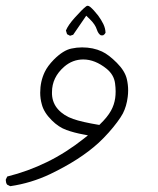

<svg xmlns="http://www.w3.org/2000/svg" viewBox="-22 -326 542 660"><path d="M418.5 -15.1Q418.5 -34.7 414.1 -53.7Q407.7 -82 379.6 -110.1Q351.6 -138.2 328.6 -148.9Q298.3 -163.1 260.3 -163.1Q241.7 -163.1 224.1 -159.2Q195.8 -153.8 163.1 -121.1Q141.6 -99.1 131.8 -78.6Q116.2 -45.9 116.2 -7.3Q116.2 13.2 121.6 32.2Q128.4 60.1 155.8 87.4Q179.7 111.3 206.3 120.8Q232.9 130.4 264.6 136.2L280.3 139.2L267.6 149.4Q205.6 198.7 139.6 231Q73.7 263.2 2.9 280.8L-2 291Q-2 291.5 -2 294.4Q-2 297.4 -1 301.3Q0 305.2 2.4 308.6L13.2 314Q84.5 303.7 150.4 272.5Q253.4 223.1 316.4 165.5Q334.5 148.9 351.6 129.6Q368.7 110.4 381.1 93.5Q393.6 76.7 400.4 64Q413.1 39.1 417 7.3Q418.5 -3.9 418.5 -15.1ZM156.7 -9.3Q156.7 -60.1 198.7 -96.7Q227.5 -121.6 264.2 -121.6Q304.7 -121.6 344.2 -89.8Q369.6 -69.3 373.5 -39.6Q375.5 -24.4 375.5 -12Q375.5 0.5 374 11.2Q370.6 34.7 359.4 54.7Q347.2 76.7 321.8 101.1L319.3 103.5Q258.3 93.3 229.5 83Q197.3 71.8 177.7 50Q158.2 28.3 156.7 -2Q156.7 -5.4 156.7 -9.3ZM332.5 -204.6Q338.4 -208 340.8 -213.4Q340.3 -228.5 333.3 -243.2Q326.2 -257.8 315.4 -272.5Q299.8 -292.5 288.1 -302.2Q283.2 -306.2 279.5 -306.2Q275.9 -306.2 272.9 -303.2Q260.3 -293.5 235.4 -265.6Q212.4 -240.2 204.6 -221.2L208.5 -208.5L218.8 -203.1L229.5 -206.5L274.4 -272Q283.7 -263.2 286.6 -260.3Q305.7 -241.7 311 -224.1Q315.9 -209.5 324.7 -204.6Z"/></svg>

Font: Bakudai
Style: ExtraLight
Weight: 200
Version: Version 1.48